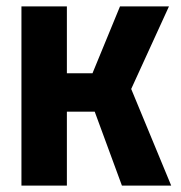

<svg xmlns="http://www.w3.org/2000/svg" viewBox="-20 -580 566 600"><path d="M47 0V-560H189V-351H269L355 -560H508L390 -302L515 0H361L276 -231H189V0Z"/></svg>

Font: Tektur SemiCondensed SemiBold
Style: Regular
Weight: 600
Width: 4
Designer: Adam Jagosz
Foundry: Adam Jagosz
Version: Version 1.005;gftools[0.9.30]